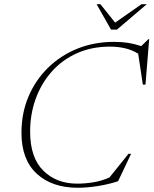

<svg xmlns="http://www.w3.org/2000/svg" viewBox="-20 -878 726 908"><path d="M538.5 -21Q495 -6.5 442.8 1.8Q390.5 10 348.5 10Q226 10 153.8 -56.5Q81.5 -123 81.5 -250Q81.5 -342.5 114.5 -420.8Q147.5 -499 206.8 -557.2Q266 -615.5 345.8 -647.8Q425.5 -680 519.5 -680Q556.5 -680 586.5 -675.2Q616.5 -670.5 648 -660L682 -693H685.5L668 -478H655.5L633.5 -624Q603.5 -642.5 570 -650Q536.5 -657.5 499.5 -657.5Q413.5 -657.5 343.8 -626.2Q274 -595 224.8 -539.5Q175.5 -484 149 -411.2Q122.5 -338.5 122.5 -255.5Q122.5 -132.5 184.8 -71Q247 -9.5 345 -9.5Q382 -9.5 422 -16Q462 -22.5 498 -39L587.5 -150.5H600ZM674 -858 533 -738H505L437 -858H455L524.5 -771L649 -858Z"/></svg>

Font: Newsreader 16pt ExtraLight
Style: Italic
Weight: 275
Italic angle: -17°
Designer: Hugues Gentile
Foundry: Production Type
Version: Version 1.003; ttfautohint (v1.8.3)